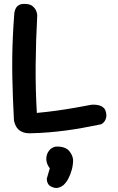

<svg xmlns="http://www.w3.org/2000/svg" viewBox="-20 -671 594 964"><path d="M136 -2Q112 -1 96 -7Q80 -13 70.5 -23Q61 -33 56.5 -45Q52 -57 50 -67Q47 -125 45 -177Q43 -229 42 -278.5Q41 -328 41.5 -379Q42 -430 44.5 -486Q47 -542 52 -606Q52 -606 53.5 -613.5Q55 -621 60 -630.5Q65 -640 77 -646.5Q89 -653 111 -651Q131 -650 142.5 -641Q154 -632 159.5 -621Q165 -610 166 -602Q167 -594 167 -594Q160 -466 159 -343.5Q158 -221 165 -104Q218 -109 264.5 -115.5Q311 -122 354 -129.5Q397 -137 439 -145Q439 -145 445 -145.5Q451 -146 461 -145Q471 -144 481 -141Q491 -138 499.5 -130.5Q508 -123 511 -111Q516 -93 513 -80.5Q510 -68 504 -60.5Q498 -53 493 -50Q488 -47 488 -47Q439 -37 395 -29Q351 -21 308.5 -15.5Q266 -10 224 -6.5Q182 -3 136 -2ZM244 269Q228 263 222 253Q216 243 215.5 234.5Q215 226 215 226L230 174Q213 152 212.5 128.5Q212 105 225 87Q238 69 260 65Q285 64 301.5 70Q318 76 327 86.5Q336 97 341 108.5Q346 120 347 131Q347 157 340.5 181Q334 205 323.5 225Q313 245 299 258Q299 258 292 263Q285 268 273 271.5Q261 275 244 269Z"/></svg>

Font: Sour Gummy Medium
Style: Regular
Weight: 500
Designer: Stefie Justprince
Foundry: Eifetstype
Version: Version 1.000